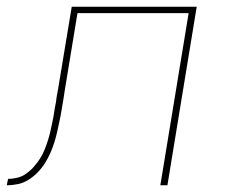

<svg xmlns="http://www.w3.org/2000/svg" viewBox="-52 -550 672 570"><path d="M-32 0 -28 -19Q-14 -19 0 -22.5Q14 -26 26.5 -35Q39 -44 49 -55.5Q59 -67 67 -79.5Q75 -92 80.5 -106Q86 -120 90.5 -134Q95 -148 98 -162Q101 -176 104 -190Q107 -204 109 -218Q111 -232 114 -246Q115 -255 116.5 -264.5Q118 -274 120 -283L161 -530H532L445 0H424L508 -511H178L140 -280Q139 -275 138.5 -270Q138 -265 137 -260Q134 -244 131.5 -227.5Q129 -211 125.5 -194.5Q122 -178 118.5 -162Q115 -146 110 -129.5Q105 -113 98 -97Q91 -81 82 -66.5Q73 -52 60.5 -39Q48 -26 33 -16.5Q18 -7 1.5 -3.5Q-15 0 -32 0Z"/></svg>

Font: Iosevka Curly ThExObl
Style: Regular
Weight: 100
Width: 7
Italic angle: -9°
Monospace: yes
Designer: Belleve Invis
Foundry: Belleve Invis
Version: Version 11.1.0; ttfautohint (v1.8.3)